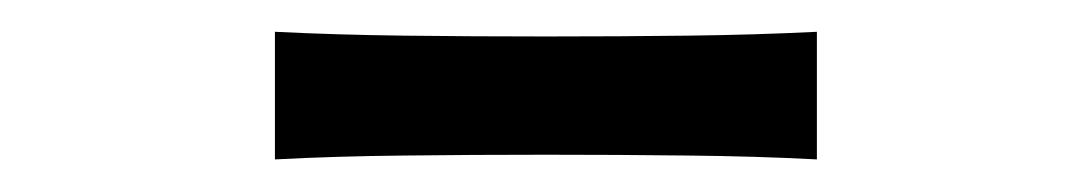

<svg xmlns="http://www.w3.org/2000/svg" viewBox="-20 -757 676 119"><path d="M150.4 -658.2V-737.3Q188.5 -735.4 230.5 -734.9Q272.5 -734.4 318.4 -734.4Q364.3 -734.4 406.2 -734.9Q448.2 -735.4 486.3 -737.3V-658.2Q448.2 -660.2 406.2 -660.6Q364.3 -661.1 318.4 -661.1Q272.5 -661.1 230.5 -660.6Q188.5 -660.2 150.4 -658.2Z"/></svg>

Font: Pinar-DS1-FD Medium
Style: Regular
Weight: 500
Designer: Amin Abedi
Version: Version 3.000